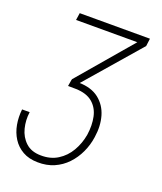

<svg xmlns="http://www.w3.org/2000/svg" viewBox="-134 -615 756 896"><g transform="rotate(20 244.0 -167.5)"><path d="M106.4 -528.3H455.1L450.2 -490.2L207 -209.5H175.3L177.7 -226.1L405.3 -492.7H101.1ZM176.8 -222.2H213.4Q275.9 -221.2 313.5 -191.7Q351.1 -162.1 365 -114.3Q378.9 -66.4 370.1 -8.8Q364.3 32.2 347.2 68.8Q330.1 105.5 303.2 133.8Q276.4 162.1 240 178Q203.6 193.8 159.2 192.9Q115.7 192.4 84.7 174.8Q53.7 157.2 34.9 127.7Q16.1 98.1 9.5 61.5Q2.9 24.9 7.3 -14.2H44.9Q39.1 26.9 49.1 66.2Q59.1 105.5 86.9 131.3Q114.7 157.2 161.6 157.7Q210 158.7 245.8 136.2Q281.7 113.8 303.7 75.9Q325.7 38.1 333.5 -6.8Q340.8 -55.7 332 -96.9Q323.2 -138.2 293.5 -163.3Q263.7 -188.5 210.4 -189.9L171.4 -190.4Z"/></g></svg>

Font: Roboto Condensed ExtraLight
Style: Italic
Weight: 250
Italic angle: -12°
Designer: Christian Robertson
Foundry: Google
Version: Version 3.008; 2023